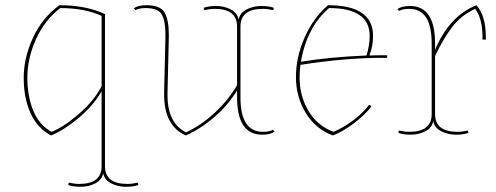

<svg xmlns="http://www.w3.org/2000/svg" viewBox="-20 -505 1904 737"><path d="M370 133V-154Q336 -97 280.5 -51Q225 -5 176 15Q123 -13 97 -71Q71 -129 71 -206Q71 -283 106.5 -360Q142 -437 208 -485Q310 -485 383 -451V133Q383 201 469 201Q487 201 509 196L511 205Q493 212 463 212Q433 212 407 199Q381 186 376 160Q371 186 345.5 199Q320 212 290 212Q260 212 242 205L244 196Q266 201 284 201Q370 201 370 133ZM178 1Q224 -17 282.5 -67.5Q341 -118 370 -174V-444Q305 -474 211 -474Q150 -426 117.5 -353Q85 -280 85 -207.5Q85 -135 108 -79.5Q131 -24 178 1Z M903 -403V-132Q903 1 989 1Q1015 1 1028 -7L1034 0Q1019 12 986 12Q890 12 890 -132V-158Q855 -100 801.5 -54.5Q748 -9 693 15Q610 -22 610 -142Q610 -147 610 -151L615 -360Q615 -367 615 -374Q615 -423 601.5 -448.5Q588 -474 539 -474Q513 -474 500 -466L494 -473Q509 -485 542 -485Q596 -485 612 -456.5Q628 -428 628 -373Q628 -367 628 -360L623 -151Q623 -145 623 -139Q623 -33 694 3Q751 -23 803.5 -71.5Q856 -120 890 -178V-403Q890 -471 804 -471Q786 -471 764 -466L762 -475Q780 -482 810 -482Q840 -482 865.5 -469Q891 -456 896 -430Q901 -456 927 -469Q953 -482 983 -482Q1013 -482 1031 -475L1029 -466Q1007 -471 989 -471Q903 -471 903 -403Z M1239 -485Q1412 -485 1412 -367Q1412 -329 1398 -292Q1426 -293 1466 -293V-283Q1456 -283 1447 -283Q1305 -283 1133 -256Q1130 -230 1130 -207Q1130 -137 1164 -79.5Q1198 -22 1260 1Q1297 -14 1335 -42.5Q1373 -71 1397 -103L1406 -97Q1381 -64 1339.5 -32.5Q1298 -1 1258 15Q1192 -9 1154 -71Q1116 -133 1116 -209Q1116 -285 1149 -360.5Q1182 -436 1239 -485ZM1399 -367Q1399 -474 1243 -474Q1158 -401 1135 -268Q1244 -286 1387 -292Q1399 -331 1399 -367Z M1650 -67Q1650 1 1736 1Q1754 1 1776 -4L1778 5Q1760 12 1730 12Q1700 12 1674 -1Q1648 -14 1643 -40Q1638 -14 1612.5 -1Q1587 12 1557 12Q1527 12 1509 5L1511 -4Q1533 1 1551 1Q1637 1 1637 -67V-338Q1637 -471 1551 -471Q1525 -471 1512 -463L1506 -470Q1521 -482 1554 -482Q1650 -482 1650 -338V-314Q1705 -444 1809 -485Q1845 -444 1845 -362Q1845 -357 1845 -353H1832Q1832 -358 1832 -363Q1832 -434 1804 -471Q1750 -446 1716.5 -402.5Q1683 -359 1650 -290Z"/></svg>

Font: Almendra Display
Style: Regular
Weight: 400
Designer: Ana Sanfelippo
Foundry: Ana Sanfelippo
Version: Version 1.004